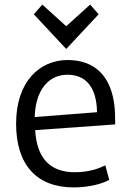

<svg xmlns="http://www.w3.org/2000/svg" viewBox="-20 -803 593 835"><path d="M164 -783 127 -741 268 -590 409 -741 372 -783 268 -689ZM402 -315 131 -294C134 -411 191 -478 273 -478C353 -478 400 -425 402 -315ZM481 -262C481 -303 480 -317 479 -330C467 -474 390 -542 274 -542C153 -542 50 -449 50 -265C50 -88 138 12 300 12C370 12 428 -5 455 -21L438 -84C412 -71 369 -54 305 -54C196 -54 140 -117 133 -237Z"/></svg>

Font: Repo
Style: Regular
Weight: 400
Designer: Stefan Peev
Foundry: Context Ltd
Version: Version 0.000